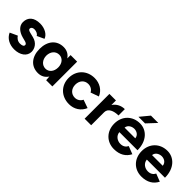

<svg xmlns="http://www.w3.org/2000/svg" viewBox="171 -1713 2739 2739"><g transform="rotate(45 1540.5 -344.0)"><path d="M244 12C360 12 446 -49 446 -140C446 -202 408 -277 311 -301L246 -317C211 -325 192 -336 192 -353C192 -379 212 -396 248 -396C284 -396 327 -378 336 -351L445 -401C423 -466 341 -512 248 -512C127 -512 58 -453 58 -351C58 -279 117 -220 213 -195L259 -183C292 -175 313 -166 313 -142C313 -118 288 -105 244 -105C198 -105 163 -132 143 -164L30 -112C66 -32 147 12 244 12Z M722 12C789 12 841 -18 874 -70L879 0H1004V-500H872V-433C839 -483 788 -512 722 -512C584 -512 496 -410 496 -250C496 -90 584 12 722 12ZM755 -109C684 -109 633 -168 632 -250C633 -332 683 -390 754 -390C824 -390 872 -332 872 -250C872 -168 824 -109 755 -109Z M1350 12C1451 12 1539 -42 1578 -137L1453 -181C1434 -139 1392 -112 1344 -112C1269 -112 1217 -169 1217 -250C1217 -331 1268 -388 1342 -388C1390 -388 1432 -363 1451 -324L1575 -368C1537 -460 1448 -512 1348 -512C1192 -512 1082 -403 1082 -250C1082 -97 1193 12 1350 12Z M1655 0H1787V-263C1787 -341 1872 -374 1964 -374V-502C1896 -502 1828 -471 1787 -408V-500H1655Z M2256 12C2374 12 2452 -38 2495 -123L2377 -169C2358 -132 2325 -106 2270 -106C2206 -106 2147 -147 2141 -215H2507C2507 -405 2394 -512 2263 -512C2111 -512 2003 -404 2003 -250C2003 -96 2108 12 2256 12ZM2179 -562H2312L2441 -700H2293ZM2148 -313C2155 -376 2216 -400 2259 -400C2302 -400 2358 -376 2364 -313Z M2810 12C2928 12 3006 -38 3049 -123L2931 -169C2912 -132 2879 -106 2824 -106C2760 -106 2701 -147 2695 -215H3061C3061 -405 2948 -512 2817 -512C2665 -512 2557 -404 2557 -250C2557 -96 2662 12 2810 12ZM2702 -313C2709 -376 2770 -400 2813 -400C2856 -400 2912 -376 2918 -313Z"/></g></svg>

Font: HB Figtree Prototype
Style: Bold
Weight: 700
Designer: Alfredo Marco Pradil
Foundry: Hanken Design Co.®
Version: Version 1.002;Glyphs 3.2 (3228)